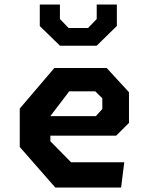

<svg xmlns="http://www.w3.org/2000/svg" viewBox="-20 -838 660 858"><path d="M68.3 -181.2V-352.9L222.9 -534.2H456.7L556.4 -425.8V-288.8L499.2 -231.8H171.1V-319.1H408.4L437.2 -350.8V-398.9L405.9 -429.8H289.2L205.1 -319.2V-206.7L297.6 -112.8H535.3L521.2 0H227.1ZM157.8 -721.5V-817.7H247.8V-753L286.5 -712.9H373.5L412.2 -753V-817.7H502.2V-722L411.8 -633.5H248.2Z"/></svg>

Font: Monaspace Krypton Var
Style: Regular
Weight: 400
Designer: Riley Cran and the Lettermatic Team
Version: Version 1.101 (Monaspace Krypton Var)